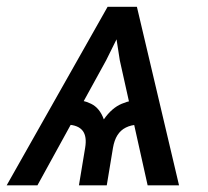

<svg xmlns="http://www.w3.org/2000/svg" viewBox="-42 -556 624 576"><path d="M400.9 0 317.4 -375 292.5 -535.6H368.7L495.1 0ZM194.8 0 213.4 -112.3Q219.2 -146.5 206.1 -163.6Q192.9 -180.7 161.1 -182.1L173.8 -257.3Q205.6 -257.3 231.4 -244.6Q257.3 -231.9 269.5 -197.8Q293 -231.9 323 -244.6Q353 -257.3 384.8 -257.3L372.1 -182.1Q351.1 -181.2 335.4 -173.3Q319.8 -165.5 310.3 -150.4Q300.8 -135.3 296.9 -112.3L278.3 0ZM-22 0 280.8 -535.6H356L276.4 -375L70.3 0Z"/></svg>

Font: Inter 20pt
Style: Italic
Weight: 400
Italic angle: -9.3988°
Version: Version 4.001;git-66647c0bb